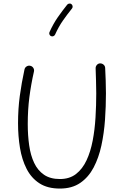

<svg xmlns="http://www.w3.org/2000/svg" viewBox="-20 -1052 699 1091"><path d="M151.9 -678.2Q163.1 -675.8 169.2 -666.3Q175.3 -656.7 172.9 -645.5Q156.2 -571.8 147 -500.2Q137.7 -428.7 137.7 -347.2Q137.7 -282.7 145.8 -226.1Q153.8 -169.4 174.1 -126.5Q194.3 -83.5 230 -59.1Q265.6 -34.7 320.3 -34.7Q375 -34.7 411.9 -63.2Q448.7 -91.8 471.7 -140.9Q494.6 -189.9 506.6 -252.7Q518.6 -315.4 522.7 -384.5Q526.9 -453.6 526.9 -521.5Q526.9 -554.7 525.6 -593.8Q524.4 -632.8 523.4 -663.1Q522.9 -674.3 530.3 -682.9Q537.6 -691.4 548.8 -691.9Q560.1 -691.9 568.6 -684.6Q577.1 -677.2 577.6 -666Q579.1 -635.3 580.6 -595.7Q582 -556.2 582 -521.5Q582 -447.8 576.7 -371.6Q571.3 -295.4 556.2 -225.3Q541 -155.3 512 -100.1Q482.9 -44.9 436 -12.7Q389.2 19.5 320.3 19.5Q250 19.5 203.9 -10.5Q157.7 -40.5 131.1 -92.8Q104.5 -145 93.5 -211.7Q82.5 -278.3 82.5 -351.6Q82.5 -433.1 92.5 -506.8Q102.5 -580.6 119.1 -657.2Q121.6 -668.5 131.3 -674.6Q141.1 -680.7 151.9 -678.2ZM386.2 -1028.3Q391.6 -1023.9 392.6 -1016.6Q393.6 -1009.3 389.2 -1003.9Q361.8 -969.7 337.6 -935.3Q313.5 -900.9 293 -855.5Q290 -849.1 283.2 -846.4Q276.4 -843.8 270 -846.7Q263.7 -849.1 261 -856.2Q258.3 -863.3 261.2 -869.6Q283.2 -918 308.8 -954.6Q334.5 -991.2 361.8 -1025.4Q366.2 -1030.8 373.8 -1031.7Q381.3 -1032.7 386.2 -1028.3Z"/></svg>

Font: Mikhak-DS1-FD Light
Style: Regular
Weight: 300
Designer: Amin Abedi
Version: Version 3.2